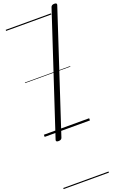

<svg xmlns="http://www.w3.org/2000/svg" viewBox="-276 -1128 1049 1677"><g transform="rotate(-20 249.0 -289.5)"><path d="M102 76Q75 76 81 57L444 -1044Q450 -1064 477 -1064Q504 -1064 497 -1044L135 57Q129 76 102 76ZM0 475H421V485H0ZM0 -20H421V0H0ZM0 -505H421V-500H0ZM0 -995H421V-985H0Z"/></g></svg>

Font: Playwrite SK Guides
Style: Regular
Weight: 400
Designer: Veronika Burian, José Scaglione
Foundry: TypeTogether
Version: Version 1.003